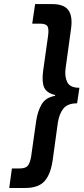

<svg xmlns="http://www.w3.org/2000/svg" viewBox="-20 -750 410 942"><path d="M138.1 -633.9H176.6Q206.1 -633.9 213.4 -620.2Q220.6 -606.6 215.6 -572.3L191.7 -403Q184.4 -348.3 196.6 -320.9Q208.9 -293.6 250.9 -283.7L249.9 -279.7Q204.4 -272 184.4 -238.3Q164.4 -204.6 157.1 -153.7L133 16.3Q128 47.7 117.2 62.1Q106.4 76.4 77.6 76.4H38.4L25.3 172.3H102.7Q168.6 172.3 198.5 138.9Q228.4 105.6 238.6 35.1L263.7 -147.7Q270.7 -192.9 291.6 -218Q312.4 -243.1 358.3 -243.1L369.6 -319.3Q323.7 -319.3 310 -346.9Q296.3 -374.6 301.9 -415.4L328.1 -605.4Q337.6 -669.4 315.9 -699.7Q294.1 -730 235.4 -730H152.3Z"/></svg>

Font: Secuela ExtLt
Style: Italic
Weight: 200
Italic angle: -8°
Designer: Fernando Haro
Foundry: deFharo
Version: Version 1.704